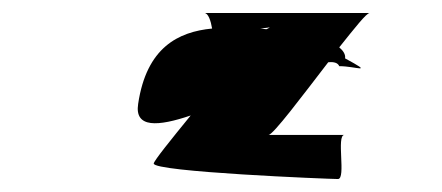

<svg xmlns="http://www.w3.org/2000/svg" viewBox="-20 -602 682 296"><path d="M193 -442C187 -404 224 -407 274 -424C243 -386 218 -355 217 -350C215 -337 488 -326 501 -326C514 -326 498 -394 511 -394H394C401 -394 446 -454 486 -506C495 -507 501 -505 503 -500C529 -500 558 -487 512 -512C513 -518 509 -524 503 -529C527 -559 545 -582 550 -582H295C301 -582 305 -570 307 -558C255 -553 206 -529 193 -442ZM381 -558C388 -559 393 -559 396 -560C395 -559 393 -558 391 -557C387 -557 385 -558 381 -558Z"/></svg>

Font: Ampere
Style: SCIta
Weight: 400
Version: Version 1